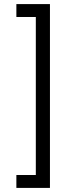

<svg xmlns="http://www.w3.org/2000/svg" viewBox="-20 -780 357 938"><path d="M224 -760H60V-697H155V75H60V138H224Z"/></svg>

Font: Braiins Sans
Style: Regular
Weight: 400
Designer: Mike Abbink, Paul van der Laan, Pieter van Rosmalen, Jiri Chlebus, Lubos Buracinsky
Foundry: Bold Monday, Sudetype
Version: Version 1.000;hotconv 1.0.109;makeotfexe 2.5.65596